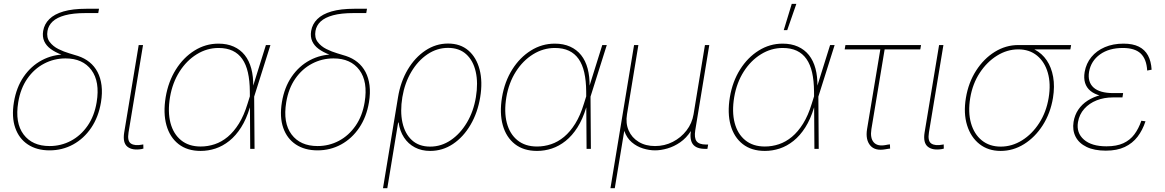

<svg xmlns="http://www.w3.org/2000/svg" viewBox="-20 -773 6049 997"><path d="M237.3 7.8Q170.9 7.8 124.8 -22.7Q78.6 -53.2 59.1 -109.4Q39.6 -165.5 52.2 -242.2Q64.9 -319.3 103 -374.8Q141.1 -430.2 197.3 -460.2Q253.4 -490.2 319.8 -490.2L369.6 -467.3Q331.1 -477.1 298.6 -489.5Q266.1 -502 243.2 -518.8Q220.2 -535.6 209.7 -558.8Q199.2 -582 204.1 -612.3Q210 -647.9 236.1 -673.8Q262.2 -699.7 309.8 -713.6Q357.4 -727.5 428.7 -727.5H494.1L490.2 -705.1H424.8Q359.9 -705.1 317.6 -693.6Q275.4 -682.1 253.4 -661.4Q231.4 -640.6 226.6 -612.3Q220.7 -578.1 238 -555.2Q255.4 -532.2 283.4 -518.3Q311.5 -504.4 339.8 -496.1Q368.2 -487.8 384.8 -482.4Q418.9 -471.2 444.8 -450.2Q470.7 -429.2 486.6 -398.9Q502.4 -368.7 507.3 -329.3Q512.2 -290 504.4 -242.2Q491.7 -165.5 453.6 -109.4Q415.5 -53.2 359.6 -22.7Q303.7 7.8 237.3 7.8ZM237.3 -14.6Q296.9 -14.6 348.1 -41.7Q399.4 -68.8 434.8 -119.9Q470.2 -170.9 481.9 -242.2Q499.5 -349.1 454.6 -409.4Q409.7 -469.7 320.3 -469.7Q260.7 -469.7 209 -442.6Q157.2 -415.5 121.8 -364.5Q86.4 -313.5 74.7 -242.2Q57.1 -135.3 102.3 -75Q147.5 -14.6 237.3 -14.6Z M715.8 1Q667 9.3 641.6 -11.2Q616.2 -31.7 625 -85.4L700.2 -539.1H722.7L647.5 -85.4Q640.1 -40.5 659.9 -27.6Q679.7 -14.6 718.3 -22Q721.7 -22.9 721.2 -22.7Q720.7 -22.5 724.1 -22.9L724.6 -1Q722.7 -1 720.5 -0.5Q718.3 0 715.8 1Z M1022 10.7Q952.6 10.7 907.2 -24.7Q861.8 -60.1 844.2 -123Q826.7 -186 840.3 -268.6Q854 -349.6 893.3 -412.1Q932.6 -474.6 990 -510.5Q1047.4 -546.4 1114.3 -546.4Q1159.2 -546.4 1193.6 -531Q1228 -515.6 1251 -486.8Q1273.9 -458 1284.9 -416.7Q1295.9 -375.5 1294.9 -323.7H1300.8L1299.8 -272L1301.8 0H1279.3L1277.3 -299.3Q1276.9 -354.5 1267.3 -396.5Q1257.8 -438.5 1238 -466.8Q1218.3 -495.1 1187.7 -509.5Q1157.2 -523.9 1114.7 -523.9Q1054.7 -523.9 1001.7 -491.2Q948.7 -458.5 912.1 -400.9Q875.5 -343.3 862.8 -268.6Q850.1 -192.4 865.2 -134.8Q880.4 -77.1 920.4 -44.7Q960.4 -12.2 1022 -12.2Q1059.6 -12.2 1095.2 -24.2Q1130.9 -36.1 1162.6 -62.5Q1194.3 -88.9 1220.7 -131.3Q1247.1 -173.8 1265.6 -234.9L1360.8 -539.1H1384.3L1298.8 -268.1L1283.2 -214.4H1277.3Q1259.3 -154.3 1231.9 -111.3Q1204.6 -68.4 1170.7 -41.3Q1136.7 -14.2 1098.9 -1.7Q1061 10.7 1022 10.7Z M1628.9 7.8Q1562.5 7.8 1516.4 -22.7Q1470.2 -53.2 1450.7 -109.4Q1431.2 -165.5 1443.8 -242.2Q1456.5 -319.3 1494.6 -374.8Q1532.7 -430.2 1588.9 -460.2Q1645 -490.2 1711.4 -490.2L1761.2 -467.3Q1722.7 -477.1 1690.2 -489.5Q1657.7 -502 1634.8 -518.8Q1611.8 -535.6 1601.3 -558.8Q1590.8 -582 1595.7 -612.3Q1601.6 -647.9 1627.7 -673.8Q1653.8 -699.7 1701.4 -713.6Q1749 -727.5 1820.3 -727.5H1885.7L1881.8 -705.1H1816.4Q1751.5 -705.1 1709.2 -693.6Q1667 -682.1 1645 -661.4Q1623 -640.6 1618.2 -612.3Q1612.3 -578.1 1629.6 -555.2Q1647 -532.2 1675 -518.3Q1703.1 -504.4 1731.4 -496.1Q1759.8 -487.8 1776.4 -482.4Q1810.5 -471.2 1836.4 -450.2Q1862.3 -429.2 1878.2 -398.9Q1894 -368.7 1898.9 -329.3Q1903.8 -290 1896 -242.2Q1883.3 -165.5 1845.2 -109.4Q1807.1 -53.2 1751.2 -22.7Q1695.3 7.8 1628.9 7.8ZM1628.9 -14.6Q1688.5 -14.6 1739.7 -41.7Q1791 -68.8 1826.4 -119.9Q1861.8 -170.9 1873.5 -242.2Q1891.1 -349.1 1846.2 -409.4Q1801.3 -469.7 1711.9 -469.7Q1652.3 -469.7 1600.6 -442.6Q1548.8 -415.5 1513.4 -364.5Q1478 -313.5 1466.3 -242.2Q1448.7 -135.3 1493.9 -75Q1539.1 -14.6 1628.9 -14.6Z M1968.8 204.1 2046.9 -268.6Q2060.1 -349.1 2097.4 -411.9Q2134.8 -474.6 2189 -510.7Q2243.2 -546.9 2306.6 -546.9Q2370.6 -546.9 2412.4 -510.7Q2454.1 -474.6 2470.5 -411.6Q2486.8 -348.6 2473.6 -268.6Q2460.4 -188 2423.3 -124.8Q2386.2 -61.5 2332.3 -25.4Q2278.3 10.7 2213.9 10.7Q2168.9 10.7 2134.3 -7.6Q2099.6 -25.9 2077.9 -59.1Q2056.2 -92.3 2049.8 -136.7H2047.4L1991.2 204.1ZM2213.9 -11.7Q2271.5 -11.7 2320.8 -45.2Q2370.1 -78.6 2404.5 -136.5Q2439 -194.3 2451.2 -268.6Q2463.4 -342.3 2450.4 -400.1Q2437.5 -458 2401.1 -491.2Q2364.7 -524.4 2306.6 -524.4Q2249 -524.4 2199.5 -491Q2149.9 -457.5 2115.7 -399.7Q2081.5 -341.8 2069.3 -268.6Q2057.1 -194.3 2069.8 -136.5Q2082.5 -78.6 2118.9 -45.2Q2155.3 -11.7 2213.9 -11.7Z M2768.6 10.7Q2699.2 10.7 2653.8 -24.7Q2608.4 -60.1 2590.8 -123Q2573.2 -186 2586.9 -268.6Q2600.6 -349.6 2639.9 -412.1Q2679.2 -474.6 2736.6 -510.5Q2793.9 -546.4 2860.8 -546.4Q2905.8 -546.4 2940.2 -531Q2974.6 -515.6 2997.6 -486.8Q3020.5 -458 3031.5 -416.7Q3042.5 -375.5 3041.5 -323.7H3047.4L3046.4 -272L3048.3 0H3025.9L3023.9 -299.3Q3023.4 -354.5 3013.9 -396.5Q3004.4 -438.5 2984.6 -466.8Q2964.8 -495.1 2934.3 -509.5Q2903.8 -523.9 2861.3 -523.9Q2801.3 -523.9 2748.3 -491.2Q2695.3 -458.5 2658.7 -400.9Q2622.1 -343.3 2609.4 -268.6Q2596.7 -192.4 2611.8 -134.8Q2627 -77.1 2667 -44.7Q2707 -12.2 2768.6 -12.2Q2806.2 -12.2 2841.8 -24.2Q2877.4 -36.1 2909.2 -62.5Q2940.9 -88.9 2967.3 -131.3Q2993.7 -173.8 3012.2 -234.9L3107.4 -539.1H3130.9L3045.4 -268.1L3029.8 -214.4H3023.9Q3005.9 -154.3 2978.5 -111.3Q2951.2 -68.4 2917.2 -41.3Q2883.3 -14.2 2845.5 -1.7Q2807.6 10.7 2768.6 10.7Z M3149.9 204.1 3272.5 -539.1H3294.9L3235.8 -179.7Q3228 -132.8 3244.4 -95.5Q3260.7 -58.1 3296.4 -36.4Q3332 -14.6 3381.3 -14.6Q3431.2 -14.6 3473.6 -36.4Q3516.1 -58.1 3544.9 -95.5Q3573.7 -132.8 3581.5 -179.7L3640.6 -539.1H3663.1L3590.3 -96.7Q3584 -56.6 3597.2 -39.6Q3610.4 -22.5 3645.5 -22.5H3657.2L3653.3 0H3641.6Q3596.7 0 3578.4 -23.4Q3560.1 -46.9 3567.9 -96.7L3581.5 -179.7H3599.1Q3590.3 -127.9 3567.1 -92Q3543.9 -56.2 3512.2 -34.2Q3480.5 -12.2 3446 -2.2Q3411.6 7.8 3381.3 7.8Q3351.1 7.8 3318.8 -2.2Q3286.6 -12.2 3260.7 -34.2Q3234.9 -56.2 3222.2 -92Q3209.5 -127.9 3218.3 -179.7H3235.8L3172.4 204.1Z M3951.7 10.7Q3882.3 10.7 3836.9 -24.7Q3791.5 -60.1 3773.9 -123Q3756.3 -186 3770 -268.6Q3783.7 -349.6 3823 -412.1Q3862.3 -474.6 3919.7 -510.5Q3977.1 -546.4 4043.9 -546.4Q4088.9 -546.4 4123.3 -531Q4157.7 -515.6 4180.7 -486.8Q4203.6 -458 4214.6 -416.7Q4225.6 -375.5 4224.6 -323.7H4230.5L4229.5 -272L4231.4 0H4209L4207 -299.3Q4206.5 -354.5 4197 -396.5Q4187.5 -438.5 4167.7 -466.8Q4147.9 -495.1 4117.4 -509.5Q4086.9 -523.9 4044.4 -523.9Q3984.4 -523.9 3931.4 -491.2Q3878.4 -458.5 3841.8 -400.9Q3805.2 -343.3 3792.5 -268.6Q3779.8 -192.4 3794.9 -134.8Q3810.1 -77.1 3850.1 -44.7Q3890.1 -12.2 3951.7 -12.2Q3989.3 -12.2 4024.9 -24.2Q4060.5 -36.1 4092.3 -62.5Q4124 -88.9 4150.4 -131.3Q4176.8 -173.8 4195.3 -234.9L4290.5 -539.1H4314L4228.5 -268.1L4212.9 -214.4H4207Q4189 -154.3 4161.6 -111.3Q4134.3 -68.4 4100.3 -41.3Q4066.4 -14.2 4028.6 -1.7Q3990.7 10.7 3951.7 10.7ZM4049.8 -616.7 4091.3 -752.9H4115.2L4067.9 -616.7Z M4578.6 2Q4523.9 12.2 4498.8 -17.8Q4473.6 -47.9 4482.4 -102.5L4551.3 -516.6H4366.2L4370.1 -539.1H4762.7L4758.8 -516.6H4573.7L4504.9 -102.5Q4497.6 -56.2 4517.1 -33.9Q4536.6 -11.7 4579.6 -20Q4584.5 -21 4590.1 -22Q4595.7 -22.9 4601.1 -23.4L4602.1 -1.5Q4596.2 -1 4590.3 0Q4584.5 1 4578.6 2Z M4872.1 1Q4823.2 9.3 4797.9 -11.2Q4772.5 -31.7 4781.2 -85.4L4856.4 -539.1H4878.9L4803.7 -85.4Q4796.4 -40.5 4816.2 -27.6Q4835.9 -14.6 4874.5 -22Q4877.9 -22.9 4877.4 -22.7Q4877 -22.5 4880.4 -22.9L4880.9 -1Q4878.9 -1 4876.7 -0.5Q4874.5 0 4872.1 1Z M5176.3 10.7Q5111.3 10.7 5066.2 -24.9Q5021 -60.5 5001.7 -122.8Q4982.4 -185.1 4995.6 -264.6Q5008.8 -344.2 5048.6 -406.2Q5088.4 -468.3 5145.5 -503.7Q5202.6 -539.1 5267.6 -539.1H5542L5538.1 -516.6H5319.8H5267.6Q5209.5 -516.6 5157 -483.9Q5104.5 -451.2 5067.4 -394.5Q5030.3 -337.9 5018.1 -264.6Q5005.9 -190.9 5022 -133.8Q5038.1 -76.7 5078.1 -44.2Q5118.2 -11.7 5176.3 -11.7Q5234.9 -11.7 5287.1 -44.2Q5339.4 -76.7 5376.2 -133.8Q5413.1 -190.9 5425.3 -264.6Q5437.5 -337.9 5421.1 -394.8Q5404.8 -451.7 5365.2 -484.1Q5325.7 -516.6 5267.6 -516.6L5267.1 -535.2Q5315.4 -535.2 5353.3 -515.4Q5391.1 -495.6 5415.5 -459.5Q5439.9 -423.3 5448.7 -373.8Q5457.5 -324.2 5447.8 -264.6Q5434.6 -185.1 5394.8 -122.8Q5355 -60.5 5298.1 -24.9Q5241.2 10.7 5176.3 10.7Z M5722.2 9.3Q5662.1 9.3 5622.3 -10Q5582.5 -29.3 5565.2 -63.2Q5547.9 -97.2 5554.7 -140.1Q5560.5 -175.8 5579.3 -203.6Q5598.1 -231.4 5627.7 -250.5Q5657.2 -269.5 5694.6 -279.3Q5731.9 -289.1 5774.9 -289.1H5812L5808.6 -267.1H5757.8Q5713.4 -267.1 5674.8 -252Q5636.2 -236.8 5610.4 -208Q5584.5 -179.2 5577.6 -138.7Q5568.4 -83 5608.4 -48.1Q5648.4 -13.2 5725.6 -13.2Q5778.3 -13.2 5813.2 -29.3Q5848.1 -45.4 5870.4 -75.2Q5892.6 -105 5906.7 -146L5928.2 -143.1Q5913.1 -97.2 5887 -63Q5860.8 -28.8 5820.6 -9.8Q5780.3 9.3 5722.2 9.3ZM5770.5 -267.6Q5726.6 -267.6 5694.3 -276.1Q5662.1 -284.7 5642.1 -301.3Q5622.1 -317.9 5614.5 -342.5Q5606.9 -367.2 5612.3 -399.4Q5620.1 -443.8 5647.2 -476.8Q5674.3 -509.8 5717 -528.1Q5759.8 -546.4 5814 -546.4Q5862.3 -546.4 5893.6 -530.8Q5924.8 -515.1 5941.2 -485.1Q5957.5 -455.1 5960 -411.1L5937 -406.7Q5933.6 -466.3 5903.3 -495.1Q5873 -523.9 5810.5 -523.9Q5738.8 -523.9 5692.1 -490.5Q5645.5 -457 5635.3 -400.9Q5626.5 -347.7 5658.4 -318.6Q5690.4 -289.6 5761.2 -289.6H5812L5808.6 -267.6Z"/></svg>

Font: Inter 18pt Thin
Style: Italic
Weight: 250
Italic angle: -9.3988°
Version: Version 4.001;git-66647c0bb